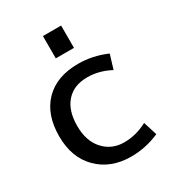

<svg xmlns="http://www.w3.org/2000/svg" viewBox="-179 -849 888 969"><g transform="rotate(-30 264.5 -365.0)"><path d="M219 -610V-740H325V-610ZM442 -413Q377 -448 307 -448Q230 -448 186 -399Q142 -350 142 -260Q142 -172 188.5 -121Q235 -70 307 -70Q377 -70 442 -105L467 -25Q387 10 302 10Q184 10 110.5 -63Q37 -136 37 -260Q37 -387 107 -458.5Q177 -530 302 -530Q387 -530 467 -495Z"/></g></svg>

Font: M PLUS 1p Medium
Style: Regular
Weight: 500
Version: Version 1.062